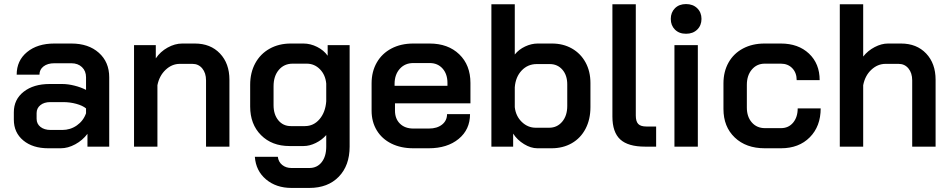

<svg xmlns="http://www.w3.org/2000/svg" viewBox="-20 -721 4678 944"><path d="M48 -133V-169Q48 -232 96.5 -270Q145 -308 224 -308H286Q314 -308 346 -300Q378 -292 403 -279V-341Q403 -372 383 -391Q363 -410 331 -410H247Q214 -410 194 -394.5Q174 -379 174 -354H62Q62 -423 113 -465Q164 -507 247 -507H331Q415 -507 466 -461.5Q517 -416 517 -341V0H410V-63Q386 -31 350 -11.5Q314 8 279 8H217Q141 8 94.5 -30.5Q48 -69 48 -133ZM286 -82Q326 -82 358 -104.5Q390 -127 403 -164V-188Q386 -202 355 -210.5Q324 -219 290 -219H227Q197 -219 178.5 -204Q160 -189 160 -165V-137Q160 -112 179 -97Q198 -82 229 -82Z M639 -499H746V-434Q768 -467 804 -487Q840 -507 876 -507H938Q1015 -507 1061.5 -458Q1108 -409 1108 -329V0H993V-326Q993 -362 974.5 -384.5Q956 -407 926 -407H864Q825 -407 794 -377.5Q763 -348 754 -302V0H639Z M1233 50H1346Q1349 75 1367.5 90Q1386 105 1413 105H1501Q1539 105 1561.5 76.5Q1584 48 1584 0V-57Q1563 -33 1532.5 -18Q1502 -3 1473 -3H1403Q1317 -3 1263.5 -56.5Q1210 -110 1210 -197V-304Q1210 -364 1235 -410Q1260 -456 1305.5 -481.5Q1351 -507 1410 -507H1472Q1506 -507 1539 -490.5Q1572 -474 1591 -447V-499H1699V0Q1699 93 1645.5 148Q1592 203 1501 203H1413Q1338 203 1288 161Q1238 119 1233 50ZM1479 -101Q1522 -101 1551 -135Q1580 -169 1584 -223V-310Q1580 -353 1553 -380.5Q1526 -408 1488 -408H1419Q1377 -408 1351 -377.5Q1325 -347 1325 -297V-204Q1325 -158 1348.5 -129.5Q1372 -101 1410 -101Z M1807 -177V-311Q1807 -369 1832.5 -413.5Q1858 -458 1904.5 -482.5Q1951 -507 2012 -507H2092Q2183 -507 2238 -454Q2293 -401 2293 -313V-213H1922V-177Q1922 -137 1946.5 -113Q1971 -89 2012 -89H2089Q2129 -89 2153.5 -108.5Q2178 -128 2178 -160H2291Q2291 -84 2235 -38Q2179 8 2088 8H2012Q1951 8 1904.5 -15Q1858 -38 1832.5 -80Q1807 -122 1807 -177ZM2180 -299V-313Q2180 -357 2156 -384Q2132 -411 2093 -411H2012Q1971 -411 1945.5 -382.5Q1920 -354 1920 -308V-299Z M2503 -64V0H2396V-700H2511V-453Q2531 -478 2562 -492.5Q2593 -507 2624 -507H2694Q2749 -507 2792 -482.5Q2835 -458 2859 -414Q2883 -370 2883 -313V-194Q2883 -134 2859 -88Q2835 -42 2791.5 -17Q2748 8 2692 8H2622Q2590 8 2556.5 -12.5Q2523 -33 2503 -64ZM2680 -93Q2719 -93 2744 -122.5Q2769 -152 2769 -200V-306Q2769 -351 2745 -378.5Q2721 -406 2683 -406H2619Q2575 -406 2545 -374.5Q2515 -343 2511 -292V-194Q2516 -150 2545.5 -121.5Q2575 -93 2614 -93Z M2991 -148V-700H3106V-153Q3106 -124 3118 -111.5Q3130 -99 3158 -99H3206V0H3152Q3068 0 3029.5 -35.5Q2991 -71 2991 -148Z M3278 -628Q3278 -660 3298.5 -680.5Q3319 -701 3353 -701Q3387 -701 3408 -680.5Q3429 -660 3429 -628Q3429 -596 3408 -575.5Q3387 -555 3353 -555Q3319 -555 3298.5 -575.5Q3278 -596 3278 -628ZM3296 -499H3411V0H3296Z M3537 -185V-311Q3537 -369 3562 -413.5Q3587 -458 3633 -482.5Q3679 -507 3739 -507H3819Q3905 -507 3957.5 -457.5Q4010 -408 4010 -327H3897Q3897 -363 3875.5 -385.5Q3854 -408 3819 -408H3740Q3701 -408 3676.5 -379Q3652 -350 3652 -304V-192Q3652 -147 3676.5 -119Q3701 -91 3741 -91H3820Q3857 -91 3879.5 -118Q3902 -145 3902 -188H4015Q4015 -100 3961.5 -46Q3908 8 3820 8H3740Q3648 8 3592.5 -45Q3537 -98 3537 -185Z M4109 -700H4224V-443Q4247 -472 4280.5 -489.5Q4314 -507 4346 -507H4410Q4487 -507 4533.5 -458Q4580 -409 4580 -329V0H4465V-326Q4465 -362 4446.5 -384.5Q4428 -407 4398 -407H4334Q4295 -407 4264 -378Q4233 -349 4224 -302V0H4109Z"/></svg>

Font: Bai Jamjuree SemiBold
Style: Regular
Weight: 600
Version: Version 1.000; ttfautohint (v1.6)